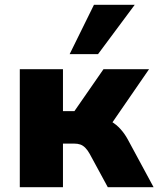

<svg xmlns="http://www.w3.org/2000/svg" viewBox="-20 -785 664 805"><path d="M63 0V-495H244V-319H292L414 -495H605L428 -238L398 -291Q425 -288 446.5 -275.5Q468 -263 485.5 -243.5Q503 -224 516 -200L624 0H432L356 -140Q347 -156 337.5 -165.5Q328 -175 317 -179Q306 -183 290 -183H244V0ZM272 -558 374 -765H545L391 -558Z"/></svg>

Font: Nunito Sans 11pt Black
Style: Regular
Weight: 900
Version: Version 3.101;gftools[0.9.27]